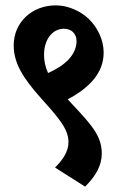

<svg xmlns="http://www.w3.org/2000/svg" viewBox="-20 -645 455 715"><path d="M297 50C336 11 359 -28 359 -73C359 -139 321 -180 247 -259C242 -265 237 -270 232 -275C315 -319 366 -375 366 -449C366 -496 344 -542 311 -574C279 -605 232 -625 188 -625C98 -625 31 -561 31 -476C31 -409 67 -353 133 -279C203 -201 235 -163 235 -115C235 -81 214 -50 185 -21ZM144 -441C144 -499 176 -538 218 -538C247 -538 265 -519 265 -492C265 -442 223 -401 159 -373C149 -395 144 -417 144 -441Z"/></svg>

Font: Noto Serif Devanagari ExtraCondensed ExtraBold
Style: Regular
Weight: 800
Width: 2
Designer: Universal Thirst, Indian Type Foundry and the Monotype Design Team
Foundry: Monotype Imaging Inc.
Version: Version 2.004